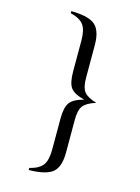

<svg xmlns="http://www.w3.org/2000/svg" viewBox="-128 -752 735 1005"><g transform="rotate(15 240.0 -249.5)"><path d="M295 -540V-363Q295 -311 312.5 -288Q330 -265 380 -250Q330 -234 312.5 -211Q295 -188 295 -136V42Q295 129 251 156Q213 180 130 181V170Q182 157 201.5 130Q221 103 221 47V-121Q221 -183 240 -209Q259 -235 315 -250Q259 -264 240 -289.5Q221 -315 221 -378V-546Q221 -602 201.5 -629Q182 -656 130 -669V-680Q214 -679 251 -655Q295 -627 295 -540Z"/></g></svg>

Font: STIX MathJax Main
Style: Regular
Weight: 400
Designer: MicroPress Inc., with final additions and corrections provided by Coen Hoffman, Elsevier (retired)
Version: Version 1.1.1